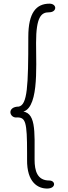

<svg xmlns="http://www.w3.org/2000/svg" viewBox="-20 -937 381 1073"><path d="M131.3 -45.9C129.4 85 194.3 116.7 243.2 116.7C270 116.7 282.2 104.5 282.2 92.3C282.2 82 272.5 71.8 255.4 71.8C188 71.8 173.3 17.6 173.3 -44.9C173.3 -208 183.1 -317.9 92.3 -314.5V-310.5C199.2 -310.1 181.6 -556.6 181.6 -697.8C181.6 -843.3 210.9 -868.2 253.4 -868.2C276.9 -868.2 288.6 -880.4 288.6 -893.1C288.6 -904.8 277.3 -916.5 256.8 -916.5C183.1 -916.5 138.2 -867.2 138.2 -731.4C138.2 -451.7 132.8 -351.6 85 -341.3C51.8 -341.3 38.1 -325.2 38.1 -310.1C38.1 -293.9 53.7 -277.3 75.7 -280.8C123 -280.8 131.3 -255.9 131.3 -83.5C131.3 -71.8 131.3 -59.1 131.3 -45.9Z"/></svg>

Font: Pompiere 
Style: Regular
Weight: 400
Designer: Karolina Lach
Foundry: Sorkin Type Co.
Version: Version 1.001